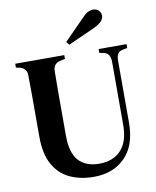

<svg xmlns="http://www.w3.org/2000/svg" viewBox="-96 -950 848 1041"><g transform="rotate(-10 328.0 -430.0)"><path d="M337 17Q262 17 204.5 -10Q147 -37 114.5 -95.5Q82 -154 82 -250V-358Q82 -414 82 -471Q82 -528 81 -586Q81 -625 44 -635L22 -640V-661H292V-640L264 -634Q226 -625 226 -584Q225 -528 225 -471.5Q225 -415 225 -358V-231Q225 -134 264.5 -91Q304 -48 377 -48Q454 -48 497.5 -94.5Q541 -141 541 -233V-581Q541 -601 533 -616Q525 -631 505 -635L481 -640V-661H635V-640L607 -634Q588 -630 581 -616Q574 -602 574 -582V-239Q574 -115 509 -49Q444 17 337 17ZM315 -729Q341 -755 367 -782Q393 -809 418 -834Q442 -860 457.5 -868.5Q473 -877 488 -877Q507 -877 519 -865Q531 -853 531 -836Q531 -820 517.5 -805.5Q504 -791 472 -776Q435 -760 400.5 -744Q366 -728 329 -712Z"/></g></svg>

Font: DeepMind Serif Text
Style: Regular
Weight: 400
Designer: Frank Grießhammer / Modifications: Colophon Foundry
Foundry: Colophon Foundry
Version: Version 5.003; ttfautohint (v1.8.2)